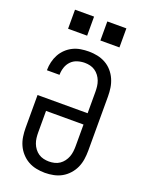

<svg xmlns="http://www.w3.org/2000/svg" viewBox="-173 -1026 847 1117"><g transform="rotate(20 250.0 -468.0)"><path d="M250 8Q223 8 196 2.5Q169 -3 146 -16Q123 -29 104.5 -49.5Q86 -70 75 -94.5Q64 -119 60 -146Q56 -173 56 -200V-403H366V-535Q366 -552 364 -569Q362 -586 356 -602Q350 -618 339.5 -632Q329 -646 315 -655.5Q301 -665 284.5 -669Q268 -673 251 -673Q228 -673 205.5 -666Q183 -659 167 -642.5Q151 -626 143.5 -603.5Q136 -581 136 -558V-557H58V-559Q58 -584 64 -609Q70 -634 82 -656Q94 -678 112.5 -695.5Q131 -713 153.5 -724Q176 -735 201 -739Q226 -743 251 -743Q278 -743 304.5 -737.5Q331 -732 354.5 -719Q378 -706 396 -685.5Q414 -665 425 -640Q436 -615 440 -588.5Q444 -562 444 -535V-200Q444 -173 440 -146Q436 -119 425 -94.5Q414 -70 395.5 -49.5Q377 -29 354 -16Q331 -3 304 2.5Q277 8 250 8ZM250 -62Q267 -62 284 -66Q301 -70 315 -79.5Q329 -89 339.5 -103Q350 -117 356 -133Q362 -149 364 -166Q366 -183 366 -200V-333H134V-200Q134 -183 136 -166Q138 -149 144 -133Q150 -117 160.5 -103Q171 -89 185 -79.5Q199 -70 216 -66Q233 -62 250 -62ZM291 -826V-944H409V-826ZM91 -826V-944H209V-826Z"/></g></svg>

Font: Iosevka Fuck
Style: Regular
Weight: 400
Monospace: yes
Designer: Belleve Invis
Foundry: Belleve Invis
Version: Version 28.0.7; ttfautohint (v1.8.3)